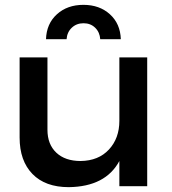

<svg xmlns="http://www.w3.org/2000/svg" viewBox="-20 -769 711 793"><path d="M255 -607H170Q172 -671 215 -710Q258 -749 324.5 -749Q391 -749 434 -710Q477 -671 479 -607H394Q392 -636 373 -654.5Q354 -673 325 -673Q296 -673 276.5 -654.5Q257 -636 255 -607ZM473 -532H588V0H473V-104Q416 2 264 4Q167 4 114 -50.5Q61 -105 61 -201V-532H176V-233Q176 -173 212.5 -138.5Q249 -104 313 -104Q387 -105 430 -151.5Q473 -198 473 -270Z"/></svg>

Font: Steamflix Grotesk
Style: Regular
Weight: 400
Designer: Julieta Ulanovsky
Foundry: Julieta Ulanovsky
Version: Version 4.000;PS 004.000;hotconv 1.0.88;makeotf.lib2.5.64775